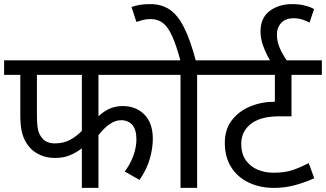

<svg xmlns="http://www.w3.org/2000/svg" viewBox="-20 -916 1589 936"><path d="M460 -551V-349Q485 -373 514 -386Q543 -399 578 -399Q643 -399 684 -357.5Q725 -316 725 -239Q725 -193 710 -141Q695 -89 660 -39L588 -80Q613 -112 629 -154Q645 -196 645 -237Q645 -284 625 -307Q605 -330 570 -330Q517 -330 460 -257V0H379V-193Q355 -174 323 -160Q291 -146 248 -146Q208 -146 176 -160.5Q144 -175 125 -197Q100 -226 89.5 -261.5Q79 -297 79 -354V-551H0V-622H786V-551ZM160 -551V-360Q160 -305 166 -281Q172 -257 188 -240Q208 -217 248 -217Q289 -217 321 -234Q353 -251 379 -278V-551Z M941 -551V0H860V-551H771V-622H1044V-551ZM861 -615Q840 -694 819.5 -739.5Q799 -785 774 -804Q749 -823 715 -823Q693 -823 676 -818.5Q659 -814 645 -809L621 -882Q660 -896 712 -896Q766 -896 805.5 -870.5Q845 -845 876.5 -783.5Q908 -722 936 -615Z M1549 -551H1401V-349H1346Q1298 -349 1266 -341Q1234 -333 1211 -318Q1156 -280 1156 -215Q1156 -167 1178 -135.5Q1200 -104 1235.5 -89Q1271 -74 1313 -74Q1367 -74 1405 -86.5Q1443 -99 1485 -121L1512 -47Q1468 -27 1418.5 -13.5Q1369 0 1316 0Q1247 0 1192.5 -26Q1138 -52 1107 -101Q1076 -150 1076 -220Q1076 -285 1110 -329.5Q1144 -374 1199.5 -397Q1255 -420 1318 -420H1320V-551H1030V-622H1549Z M1300 -615Q1279 -650 1264.5 -688Q1250 -726 1250 -762Q1250 -829 1294.5 -862.5Q1339 -896 1405 -896Q1437 -896 1464 -889.5Q1491 -883 1511 -872L1489 -806Q1472 -815 1453 -821Q1434 -827 1412 -827Q1372 -827 1351 -804.5Q1330 -782 1330 -747Q1330 -714 1343.5 -682.5Q1357 -651 1382 -615Z"/></svg>

Font: Noto Sans
Style: Regular
Weight: 400
Designer: Monotype Design Team
Foundry: Monotype Imaging Inc.
Version: Version 2.007